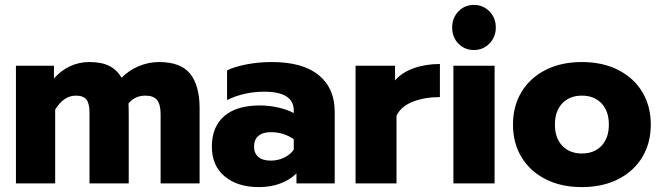

<svg xmlns="http://www.w3.org/2000/svg" viewBox="-20 -748 2699 783"><path d="M45 -480H200V-428Q228 -460 265 -477.5Q302 -495 344 -495Q395 -495 426 -479Q457 -463 476 -431Q505 -461 545.5 -478Q586 -495 628 -495Q718 -495 756 -446.5Q794 -398 794 -307V0H635V-282Q635 -322 620.5 -340Q606 -358 573 -358Q530 -358 504 -326Q505 -309 505 -274V0H345V-289Q345 -326 332.5 -342Q320 -358 289 -358Q240 -358 205 -301V0H45Z M844 -150Q844 -231 894.5 -274.5Q945 -318 1040 -318Q1077 -318 1114.5 -309.5Q1152 -301 1178 -287V-297Q1178 -374 1058 -374Q975 -374 906 -340V-461Q936 -476 985.5 -485.5Q1035 -495 1088 -495Q1215 -495 1280 -441.5Q1345 -388 1345 -292V0H1189V-41Q1163 -15 1124 0Q1085 15 1035 15Q949 15 896.5 -28.5Q844 -72 844 -150ZM1178 -138V-180Q1137 -209 1085 -209Q1052 -209 1034 -194Q1016 -179 1016 -150Q1016 -123 1033.5 -108Q1051 -93 1084 -93Q1114 -93 1139.5 -105.5Q1165 -118 1178 -138Z M1430 -480H1591V-420Q1618 -452 1666.5 -469.5Q1715 -487 1774 -487V-352Q1711 -352 1663 -333Q1615 -314 1597 -276V0H1430Z M1824 -636Q1824 -675 1849.5 -701.5Q1875 -728 1913 -728Q1950 -728 1976 -701.5Q2002 -675 2002 -636Q2002 -597 1976 -570.5Q1950 -544 1913 -544Q1875 -544 1849.5 -570Q1824 -596 1824 -636ZM1829 -480H1997V0H1829Z M2072 -240Q2072 -315 2106.5 -372.5Q2141 -430 2204.5 -462.5Q2268 -495 2353 -495Q2438 -495 2501.5 -462.5Q2565 -430 2599.5 -372.5Q2634 -315 2634 -240Q2634 -165 2599.5 -107.5Q2565 -50 2501.5 -17.5Q2438 15 2353 15Q2268 15 2204.5 -17.5Q2141 -50 2106.5 -107.5Q2072 -165 2072 -240ZM2463 -240Q2463 -295 2433 -326.5Q2403 -358 2353 -358Q2303 -358 2273 -326.5Q2243 -295 2243 -240Q2243 -185 2273 -153.5Q2303 -122 2353 -122Q2403 -122 2433 -153.5Q2463 -185 2463 -240Z"/></svg>

Font: Readiness
Style: Bold
Weight: 700
Designer: Katatrad Team
Foundry: CadsonDemak
Version: Version 1.00;January 16, 2020;FontCreator 12.0.0.2550 64-bit